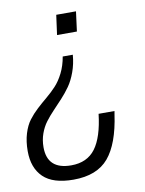

<svg xmlns="http://www.w3.org/2000/svg" viewBox="-111 -589 649 860"><g transform="rotate(-10 213.5 -159.5)"><path d="M154.8 146Q227.1 146 264.9 95.5Q302.7 44.9 314.9 -60.1H387.2L384.8 -45.9Q366.2 85.9 313.5 148.4Q260.7 210.9 153.8 210.9Q60.5 210.9 16.8 168.5Q-26.9 126 -26.9 49.8Q-26.9 5.4 -16.1 -29.8Q-5.4 -64.9 12.2 -88.1Q29.8 -111.3 51.5 -131.3Q73.2 -151.4 96.7 -170.9Q120.1 -190.4 140.6 -212.2Q161.1 -233.9 177.7 -266.8Q194.3 -299.8 201.2 -340.8H247.1Q243.7 -299.3 230.7 -263.7Q217.8 -228 200 -202.6Q182.1 -177.2 161.1 -154.5Q140.1 -131.8 119.9 -110.6Q99.6 -89.4 83 -67.4Q66.4 -45.4 56.2 -16.8Q45.9 11.7 45.9 44.9Q45.9 146 154.8 146ZM192.9 -439.9 205.1 -529.8H294.9L283.2 -439.9Z"/></g></svg>

Font: Cooper Hewitt
Style: Book Italic
Weight: 706
Designer: Village Type and Design LLC
Foundry: Cooper Hewitt Smithsonian Design Museum
Version: 1.000